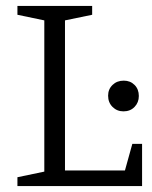

<svg xmlns="http://www.w3.org/2000/svg" viewBox="-20 -630 515 650"><path d="M39 0V-30L130 -49V-561L39 -580V-610H292V-580L200 -561V-53H403L428 -143H461V0ZM398 -253Q376 -253 361 -268Q346 -283 346 -306Q346 -328 361 -342.5Q376 -357 399 -357Q421 -357 435.5 -342.5Q450 -328 450 -305Q450 -283 435.5 -268Q421 -253 398 -253Z"/></svg>

Font: Manuale Light
Style: Regular
Weight: 300
Designer: Eduardo Tunni / Pablo Cosgaya
Foundry: Eduardo Tunni / Pablo Cosgaya
Version: Version 1.002